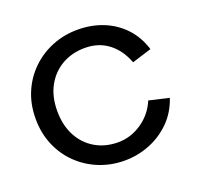

<svg xmlns="http://www.w3.org/2000/svg" viewBox="-124 -836 1009 978"><g transform="rotate(-20 380.5 -347.5)"><path d="M392 7Q319 7 254.5 -19Q190 -45 141 -92.5Q92 -140 64.5 -205Q37 -270 37 -348Q37 -426 64.5 -490.5Q92 -555 141 -602.5Q190 -650 254.5 -676Q319 -702 392 -702Q467 -702 530.5 -676.5Q594 -651 640 -602Q686 -553 708 -482L602 -449Q576 -520 523 -561Q470 -602 395 -602Q326 -602 271.5 -571Q217 -540 185.5 -483Q154 -426 154 -348Q154 -270 184.5 -212.5Q215 -155 269 -123.5Q323 -92 392 -92Q461 -92 520.5 -132.5Q580 -173 608 -240L716 -215Q692 -143 642 -93.5Q592 -44 527 -18.5Q462 7 392 7Z"/></g></svg>

Font: Parkinsans Medium
Style: Regular
Weight: 500
Designer: Red Stone, Indian Type Foundry
Foundry: Indian Type Foundry
Version: Version 1.000